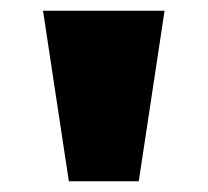

<svg xmlns="http://www.w3.org/2000/svg" viewBox="-20 -745 386 357"><path d="M108 -408 60 -725H286L238 -408Z"/></svg>

Font: REM Black
Style: Regular
Weight: 900
Designer: Octavio Pardo
Foundry: Ashler Design
Version: Version 1.005;gftools[0.9.28]